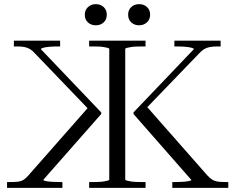

<svg xmlns="http://www.w3.org/2000/svg" viewBox="-20 -906 1135 926"><path d="M811 0V-28H823Q839 -28 858 -29Q877 -30 890 -32.5Q903 -35 903 -38L624 -356V-364L915 -669Q915 -673 902.5 -676Q890 -679 872 -680.5Q854 -682 835 -682H821V-710H1044V-682H1029Q1007 -682 991.5 -679Q976 -676 964.5 -669Q953 -662 940 -648L672 -370L679 -402L980 -60Q993 -46 1004.5 -39Q1016 -32 1031.5 -30Q1047 -28 1071 -28H1081V0ZM281 0H14V-28H24Q49 -28 64.5 -29.5Q80 -31 92 -38Q104 -45 117 -60L418 -402L416 -370L149 -648Q137 -662 125 -669Q113 -676 99 -679Q85 -682 63 -682H47V-710H270V-682H256Q238 -682 220 -680.5Q202 -679 190 -676Q178 -673 177 -669L468 -364V-356L189 -39Q189 -35 202 -32.5Q215 -30 234 -29Q253 -28 269 -28H281ZM410 0V-28H426Q440 -28 454.5 -28.5Q469 -29 481 -31Q493 -33 500 -35Q507 -37 507 -40V-669Q507 -673 500 -675Q493 -677 481 -679Q469 -681 454.5 -681.5Q440 -682 426 -682H410V-710H682V-682H665Q652 -682 637.5 -681.5Q623 -681 611 -679Q599 -677 591.5 -675Q584 -673 584 -670V-41Q584 -37 591.5 -35Q599 -33 611 -31Q623 -29 637.5 -28.5Q652 -28 666 -28H682V0ZM495 -835Q495 -812 480 -798Q465 -784 442 -784Q419 -784 404 -798Q389 -812 389 -835Q389 -858 404.5 -872Q420 -886 442 -886Q465 -886 480 -872Q495 -858 495 -835ZM704 -835Q704 -812 688.5 -798Q673 -784 651 -784Q628 -784 613 -798Q598 -812 598 -835Q598 -858 613 -872Q628 -886 651 -886Q674 -886 689 -872Q704 -858 704 -835Z"/></svg>

Font: Roboto Serif 120pt Expanded Light
Style: Regular
Weight: 300
Width: 7
Designer: Greg Gazdowicz
Foundry: Commercial Type
Version: Version 1.008